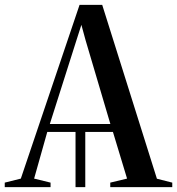

<svg xmlns="http://www.w3.org/2000/svg" viewBox="-48 -768 728 788"><path d="M-28.5 0V-18.5L37.5 -35L278.5 -748H371.5L596 -34.5L659 -18.5V0H404.5V-18.5L473.5 -35L415.5 -226.5H302V0H262V-226.5H146L92 -35L159.5 -18.5V0ZM156.5 -259H405L303.5 -602L286 -666L265.5 -602Z"/></svg>

Font: Merriweather 144pt
Style: Regular
Weight: 400
Version: Version 2.100